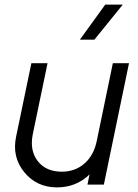

<svg xmlns="http://www.w3.org/2000/svg" viewBox="-20 -800 596 832"><path d="M512 -780 389 -628H326L436 -780ZM469 -526H539L430 0H359L368 -44Q310 12 227 12Q139 12 85 -54Q31 -120 50 -209L116 -526H186L122 -218Q108 -148 143.5 -102Q179 -56 248 -56Q305 -56 345.5 -91Q386 -126 399 -188Z"/></svg>

Font: Plus Jakarta Display Light
Style: Italic
Weight: 300
Italic angle: -12°
Designer: Gumpita Rahayu
Foundry: Tokotype Studio
Version: Version 1.000;hotconv 1.0.109;makeotfexe 2.5.65596